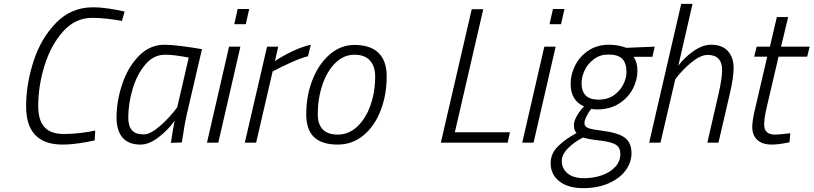

<svg xmlns="http://www.w3.org/2000/svg" viewBox="-20 -743 4237 1000"><path d="M116 -189Q116 -304 154.5 -423.5Q193 -543 272 -624Q351 -705 464 -705Q503 -705 549 -698Q595 -691 629 -683L615 -634Q585 -640 541.5 -645Q498 -650 460 -650Q372 -650 308.5 -579Q245 -508 212 -401.5Q179 -295 179 -191Q179 -117 211.5 -81Q244 -45 314 -45Q353 -45 399 -50.5Q445 -56 476 -63L473 -12Q441 -4 393.5 3Q346 10 306 10Q116 10 116 -189Z M587 -131Q587 -216 616.5 -304.5Q646 -393 703 -451.5Q760 -510 838 -510Q869 -510 924.5 -503Q980 -496 1032 -487L956 -161Q941 -97 927 -1L870 1Q883 -86 890 -114Q856 -67 806.5 -28.5Q757 10 712 10Q649 10 618 -26.5Q587 -63 587 -131ZM903 -184 963 -443Q888 -458 839 -458Q780 -458 736.5 -406.5Q693 -355 670.5 -278.5Q648 -202 648 -131Q648 -87 667 -65Q686 -43 729 -43Q763 -43 813.5 -87Q864 -131 903 -184Z M1218 -696H1278L1260 -617H1200ZM1173 -500H1232L1117 0H1058Z M1371 -500H1429L1412 -425Q1449 -450 1501 -475Q1553 -500 1599 -510L1584 -450Q1550 -442 1497.5 -418.5Q1445 -395 1400 -371L1314 0H1255Z M1575 -148Q1575 -245 1607.5 -327.5Q1640 -410 1697.5 -459.5Q1755 -509 1826 -509Q1909 -509 1951.5 -467.5Q1994 -426 1994 -345Q1994 -249 1962.5 -167.5Q1931 -86 1873 -38Q1815 10 1739 10Q1657 10 1616 -28.5Q1575 -67 1575 -148ZM1934 -345Q1934 -397 1907 -427.5Q1880 -458 1826 -458Q1770 -458 1726.5 -415Q1683 -372 1659 -300.5Q1635 -229 1635 -148Q1635 -96 1661 -69Q1687 -42 1739 -42Q1796 -42 1840.5 -83.5Q1885 -125 1909.5 -194.5Q1934 -264 1934 -345Z M2437 -695H2497L2349 -54H2636L2624 0H2276Z M2860 -696H2920L2902 -617H2842ZM2815 -500H2874L2759 0H2700Z M2848 107Q2848 56 2887 18Q2926 -20 2983 -50Q2969 -64 2969 -91Q2969 -113 2985.5 -141Q3002 -169 3022 -189Q2952 -219 2952 -307Q2952 -355 2975.5 -402Q2999 -449 3044.5 -479.5Q3090 -510 3152 -510Q3199 -510 3242 -494L3390 -500L3378 -447H3280Q3300 -418 3300 -374Q3300 -328 3276.5 -281.5Q3253 -235 3205 -204Q3157 -173 3089 -173Q3071 -173 3059 -176Q3045 -158 3034.5 -137Q3024 -116 3024 -102Q3024 -84 3042.5 -76.5Q3061 -69 3116 -62Q3199 -52 3234 -26Q3269 0 3269 55Q3269 103 3238.5 144.5Q3208 186 3150.5 211.5Q3093 237 3017 237Q2939 237 2893.5 201.5Q2848 166 2848 107ZM3243 -367Q3243 -414 3221 -436.5Q3199 -459 3148 -459Q3106 -459 3074 -435.5Q3042 -412 3025.5 -377.5Q3009 -343 3009 -310Q3009 -224 3097 -224Q3145 -224 3178 -247.5Q3211 -271 3227 -304.5Q3243 -338 3243 -367ZM3211 59Q3211 25 3187.5 10.5Q3164 -4 3105 -11Q3041 -18 3017 -27Q2973 -5 2939.5 28Q2906 61 2906 95Q2906 135 2936 160Q2966 185 3022 185Q3073 185 3116 169.5Q3159 154 3185 125.5Q3211 97 3211 59Z M3528 -723H3587L3513 -401Q3544 -443 3591.5 -476.5Q3639 -510 3684 -510Q3741 -510 3771 -477Q3801 -444 3801 -388Q3801 -341 3781 -254L3722 0H3664L3722 -252Q3741 -335 3741 -377Q3741 -457 3666 -457Q3629 -457 3581 -418Q3533 -379 3497 -330L3420 0H3361Z M3898 -82Q3898 -118 3915 -186L3976 -448H3908L3921 -500H3990L4026 -654H4085L4048 -500H4197L4184 -448H4035L3973 -183Q3960 -127 3960 -94Q3960 -42 4016 -42Q4040 -42 4096 -49L4092 -2Q4037 10 3999 10Q3951 10 3924.5 -14Q3898 -38 3898 -82Z"/></svg>

Font: Cairo Light
Style: Italic
Weight: 300
Italic angle: -13°
Designer: Mohamed Gaber, Accademia di Belle Arti di Urbino and others
Foundry: Kief Type Foundry, Accademia di Belle Arti di Urbino and others
Version: Version 3.011